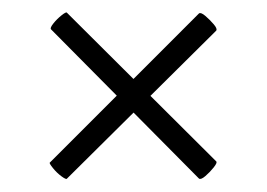

<svg xmlns="http://www.w3.org/2000/svg" viewBox="-20 -340 418 301"><path d="M85 -60Q84 -58 76.5 -63.5Q69 -69 63 -76.5Q57 -84 58 -85L292 -319Q295 -321 302 -315Q309 -309 315 -302Q321 -295 319 -292ZM60 -294Q58 -296 63.5 -303Q69 -310 76.5 -316Q84 -322 85 -320L319 -87Q321 -85 315 -77.5Q309 -70 302 -64Q295 -58 292 -60Z"/></svg>

Font: Cormorant Garamond Light
Style: Regular
Weight: 300
Designer: Christian Thalmann (Catharsis Fonts)
Foundry: Catharsis Fonts
Version: Version 4.001